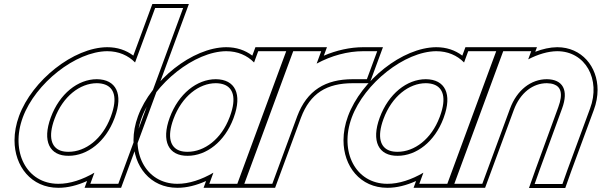

<svg xmlns="http://www.w3.org/2000/svg" viewBox="-20 -869 3008 960"><path d="M94 -282C157.1 -453 358.7 -612 516.1 -613C573.6 -613 621.1 -591.8 655.3 -556.7L729.9 -759L755.7 -829H895.7L869.9 -759L695.3 -285.6L694 -282L597.4 -20L571.6 50H431.6L452 -5.5C392.2 29.4 329.3 50.4 271.6 50C112.6 50 30.9 -111 94 -282ZM234 -282C190.1 -163 227.8 -89 323.2 -90C417.7 -90 508.3 -160.8 552 -276.6L554 -282C597.5 -400 560.1 -472 464.4 -473C369.4 -473 277.5 -400 234 -282ZM75.2 -288.9C60 -247.6 52.7 -206.6 52.6 -167.8C52.4 -37.2 136.5 70 271.5 70C318.6 70.3 367.6 57.5 415.4 36L402.9 70H585.5L924.4 -849H741.8L646.6 -591C610.1 -618.4 566.8 -633 516 -633C347.3 -631.9 141 -467.1 75.2 -288.9ZM252.8 -275.1C294.2 -387.5 380.3 -453 464.3 -453C480.2 -452.8 493.9 -450.4 505 -446.3C549.1 -430.2 569.4 -381.5 535.2 -288.9L533.3 -283.6C491.7 -173.5 407.3 -110 323.1 -110C306.6 -109.8 293 -112.1 281.8 -116.2C238.8 -132.1 218.4 -182 252.8 -275.1Z M688.6 -281C752.1 -453 953.7 -612 1111.1 -613C1168.6 -613 1216.1 -591.8 1250.3 -556.6L1271.1 -613H1411.1L1385.2 -543L1289.9 -284.6L1288.6 -281L1192.4 -20L1166.6 50H1026.6L1047 -5.5C987.2 29.4 924.3 50.4 866.6 50C707.6 50 625.9 -111 688.6 -281ZM828.6 -281C785.1 -163 822.8 -89 918.2 -90C1012.7 -90 1103.3 -160.8 1146.7 -275.7L1148.6 -281C1192.5 -400 1155.1 -472 1059.4 -473C964.4 -473 872.5 -400 828.6 -281ZM669.9 -287.9C654.8 -247.1 647.6 -206.5 647.5 -168C647.1 -37.6 731.2 70 866.5 70C913.6 70.3 962.6 57.5 1010.4 36L997.9 70H1180.5L1439.8 -633H1257.1L1241.6 -590.9C1205.1 -618.4 1161.8 -633 1111 -633C942.3 -631.9 735.9 -467.1 669.9 -287.9ZM847.4 -274.1C889.2 -387.6 975.3 -453 1059.3 -453C1075.1 -452.8 1088.8 -450.4 1099.8 -446.4C1144 -430.3 1164.4 -381.5 1129.9 -287.9L1127.9 -282.6C1086.8 -173.5 1002.3 -110 918.1 -110C901.8 -109.8 888.4 -112.1 877.2 -116.1C833.8 -131.8 813.3 -181.6 847.4 -274.1Z M1563.2 -550.9C1637.3 -591 1718.8 -613 1796.1 -613H1866.1L1814.4 -473H1744.4C1607.3 -473 1515 -417.6 1466 -287.5L1464 -282L1438.2 -212L1367.4 -20L1341.6 50H1201.6L1227.4 -20L1298.2 -212L1324 -282C1324.4 -283.2 1324.9 -284.5 1325.3 -285.7L1420.2 -543L1446.1 -613H1586.1ZM1599.1 -590.5 1614.8 -633H1432.1L1306.6 -292.7C1306.1 -291.3 1305.7 -290.1 1305.2 -288.9L1172.9 70H1355.5L1484.8 -280.5C1530.8 -402.9 1613.7 -453 1744.4 -453H1828.4L1894.8 -633H1796.1C1730.7 -633 1661.8 -617.5 1599.1 -590.5Z M1738.6 -281C1802.1 -453 2003.7 -612 2161.1 -613C2218.6 -613 2266.1 -591.8 2300.3 -556.6L2321.1 -613H2461.1L2435.2 -543L2339.9 -284.6L2338.6 -281L2242.4 -20L2216.6 50H2076.6L2097 -5.5C2037.2 29.4 1974.3 50.4 1916.6 50C1757.6 50 1675.9 -111 1738.6 -281ZM1878.6 -281C1835.1 -163 1872.8 -89 1968.2 -90C2062.7 -90 2153.3 -160.8 2196.7 -275.7L2198.6 -281C2242.5 -400 2205.1 -472 2109.4 -473C2014.4 -473 1922.5 -400 1878.6 -281ZM1719.9 -287.9C1704.8 -247.1 1697.6 -206.5 1697.5 -168C1697.1 -37.6 1781.2 70 1916.5 70C1963.6 70.3 2012.6 57.5 2060.4 36L2047.9 70H2230.5L2489.8 -633H2307.1L2291.6 -590.9C2255.1 -618.4 2211.8 -633 2161 -633C1992.3 -631.9 1785.9 -467.1 1719.9 -287.9ZM1897.4 -274.1C1939.2 -387.6 2025.3 -453 2109.3 -453C2125.1 -452.8 2138.8 -450.4 2149.8 -446.4C2194 -430.3 2214.4 -381.5 2179.9 -287.9L2177.9 -282.6C2136.8 -173.5 2052.3 -110 1968.1 -110C1951.8 -109.8 1938.4 -112.1 1927.2 -116.1C1883.8 -131.8 1863.3 -181.6 1897.4 -274.1Z M2621 -572.2C2669.9 -597.6 2720.3 -612.7 2766.1 -613C2907.1 -613 2985.1 -472 2930.2 -326L2817.4 -20L2792.2 51H2653.2L2678 -19L2790.2 -326C2824.5 -419 2794.1 -472 2714.4 -473C2635.4 -473 2564.5 -419 2530.2 -326L2504.4 -256L2417.4 -20L2391.6 50H2251.6L2277.4 -20L2364.4 -256L2390.2 -326L2470.2 -543L2496.1 -613H2636.1ZM2656.3 -610.1 2664.8 -633H2482.1L2222.9 70H2405.5L2549 -319.1C2581.1 -406.1 2645.5 -453 2714.3 -453C2728.5 -452.8 2740.6 -450.7 2749.9 -447.2C2782.1 -435.4 2797.5 -403.5 2771.4 -332.9L2659.2 -25.8L2624.9 71H2806.3L2836.2 -13.2L2949 -319C2961.7 -352.9 2967.8 -387 2967.9 -419.4C2968.1 -535.8 2888.6 -633 2766 -633C2730.2 -632.7 2692.6 -624.1 2656.3 -610.1Z"/></svg>

Font: Nordica Plus
Style: NordicaClassicRgOblOl
Weight: 500
Version: Version 1.01